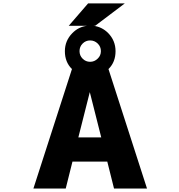

<svg xmlns="http://www.w3.org/2000/svg" viewBox="-20 -1092 1040 1114"><path d="M546.9 -752Q565.4 -769.5 565.4 -795.4Q565.4 -821.3 546.9 -839.4Q528.3 -857.4 502.9 -857.4Q477.5 -857.4 459.5 -839.4Q441.4 -821.3 441.4 -795.4Q441.4 -769.5 459.5 -751.5Q477.5 -733.4 502.9 -733.4Q528.3 -733.4 546.9 -752ZM602.5 -154.3H400.4L361.3 2H173.8L397.5 -691.4Q356.4 -731.4 356.4 -794.9Q356.4 -855.5 399.4 -899.4Q435.5 -936.5 485.4 -942.4H378.9L491.2 -1072.3H704.1L532.2 -942.4H521.5Q571.3 -936.5 607.4 -900.4Q650.4 -856.4 650.4 -794.9Q650.4 -731.4 609.4 -691.4L833 2H641.6ZM501 -557.6 434.6 -294.9H567.4Z"/></svg>

Font: GenEi Gothic M Heavy
Style: Regular
Weight: 800
Designer: o_tamon (Modified); [Source Han Sans]
Ryoko NISHIZUKA  (kana & ideographs); Paul D. Hunt (Latin, Greek & Cyrillic); Wenl
Version: Version 1.1a;Original Version 1.004